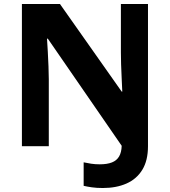

<svg xmlns="http://www.w3.org/2000/svg" viewBox="-20 -734 853 964"><path d="M496 210Q465 210 441 206.5Q417 203 400 199V81Q418 85 438 88Q458 91 481 91Q518 91 542 81.5Q566 72 578 51.5Q590 31 591 -2L220 -540H216Q218 -512 220 -474.5Q222 -437 223.5 -400Q225 -363 225 -336V0H90V-714H281L591 -274H594Q593 -302 591 -338.5Q589 -375 588 -411Q587 -447 587 -471V-714H723V0Q723 72 694.5 118.5Q666 165 615 187.5Q564 210 496 210Z"/></svg>

Font: Noto Sans Hebrew
Style: Bold
Weight: 700
Designer: Monotype Design Team
Foundry: Monotype Imaging Inc.
Version: Version 2.003